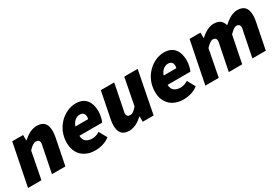

<svg xmlns="http://www.w3.org/2000/svg" viewBox="40 -1243 2877 1986"><g transform="rotate(-30 1478.0 -250.0)"><path d="M8 0H168L230 -320C266 -358 290 -376 318 -376C344 -376 360 -362 360 -334C360 -322 356 -308 352 -290L294 0H454L516 -310C521 -334 524 -360 524 -382C524 -468 488 -512 406 -512C342 -512 288 -476 242 -436H238V-500H108Z M808 12C878 12 940 -10 982 -44L930 -138C908 -122 870 -110 842 -110C784 -110 738 -136 738 -202H1010C1018 -216 1036 -272 1036 -322C1036 -426 992 -512 870 -512C736 -512 588 -388 588 -204C588 -70 674 12 808 12ZM750 -306C772 -366 812 -390 850 -390C892 -390 906 -364 906 -330C906 -321 904 -313 902 -306Z M1214 12C1274 12 1332 -24 1374 -64H1378V0H1508L1606 -500H1446L1384 -180C1352 -142 1328 -124 1302 -124C1276 -124 1260 -138 1260 -166C1260 -178 1264 -192 1268 -210L1326 -500H1166L1104 -190C1099 -166 1096 -140 1096 -118C1096 -32 1132 12 1214 12Z M1862 12C1932 12 1994 -10 2036 -44L1984 -138C1962 -122 1924 -110 1896 -110C1838 -110 1792 -136 1792 -202H2064C2072 -216 2090 -272 2090 -322C2090 -426 2046 -512 1924 -512C1790 -512 1642 -388 1642 -204C1642 -70 1728 12 1862 12ZM1804 -306C1826 -366 1866 -390 1904 -390C1946 -390 1960 -364 1960 -330C1960 -321 1958 -313 1956 -306Z M2126 0H2286L2348 -320C2384 -358 2410 -376 2432 -376C2456 -376 2472 -362 2472 -334C2472 -322 2468 -308 2464 -290L2406 0H2566L2630 -320C2666 -358 2692 -376 2712 -376C2738 -376 2754 -362 2754 -334C2754 -322 2750 -308 2746 -290L2688 0H2848L2910 -310C2915 -334 2918 -360 2918 -382C2918 -468 2882 -512 2800 -512C2742 -512 2686 -476 2634 -428C2618 -480 2590 -512 2518 -512C2460 -512 2406 -476 2360 -436H2356V-500H2226Z"/></g></svg>

Font: Source Sans Pro Black
Style: Italic
Weight: 900
Italic angle: -11°
Designer: Paul D. Hunt
Foundry: Adobe Systems Incorporated
Version: Version 3.006;hotconv 1.0.111;makeotfexe 2.5.65597